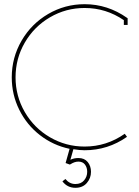

<svg xmlns="http://www.w3.org/2000/svg" viewBox="-20 -708 665 916"><path d="M315.9 54.2Q333 45.9 354 45.9Q382.8 45.9 398.4 64.9Q414.1 84 414.1 111.8Q414.1 142.1 394.3 165Q374.5 188 339.8 188Q301.3 188 277.8 157.2L292 146Q311.5 169.9 339.8 169.9Q366.7 169.9 381.3 152.3Q396 134.8 396 111.8Q396 91.3 385.3 77.1Q374.5 63 354 63Q335.9 63 316.9 75.2L313 77.1L293 69.8L312 2Q233.4 -14.6 170.7 -63.2Q107.9 -111.8 72 -184.1Q36.1 -256.3 36.1 -338.9Q36.1 -433.1 82.8 -513.7Q129.4 -594.2 209.5 -641.1Q289.6 -688 383.8 -688Q493.2 -688 585.9 -623L588.9 -621.1V-588.9H570.8V-611.8Q485.8 -669.9 383.8 -669.9Q294.4 -669.9 218.5 -625.5Q142.6 -581.1 98.4 -504.9Q54.2 -428.7 54.2 -338.9Q54.2 -249.5 98.4 -173.3Q142.6 -97.2 218.5 -53Q294.4 -8.8 383.8 -8.8Q488.3 -8.8 575.2 -69.8L585.9 -55.2Q494.6 8.8 383.8 8.8Q360.4 8.8 330.1 3.9Z"/></svg>

Font: Rawengulk
Style: Light
Weight: 300
Version: Version 0.92